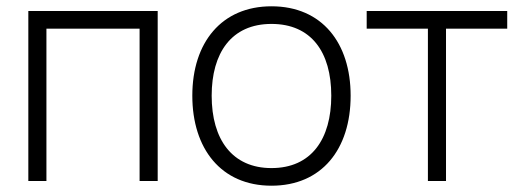

<svg xmlns="http://www.w3.org/2000/svg" viewBox="-20 -575 1656 610"><path d="M127.5 0V-484H423.5V0H481V-540H70V0Z M842.5 15C1002 15 1094 -100.5 1094 -271C1094 -438 1003.5 -555 842.5 -555C684.5 -555 591 -440.5 591 -271C591 -103 682 15 842.5 15ZM842.5 -41C718 -41 652.5 -131.5 652.5 -271C652.5 -406 714.5 -499 842.5 -499C968.5 -499 1032.5 -410 1032.5 -271C1032.5 -133.5 969.5 -41 842.5 -41Z M1397 0V-484H1591.5V-540H1145V-484H1339.5V0Z"/></svg>

Font: Vela Sans Light
Style: Regular
Weight: 300
Designer: Principal design: Mikhail Sharanda - project Manrope.
Design modification: Ravid Balaliev
Foundry: Mikhail Sharanda
Version: Version 1.001